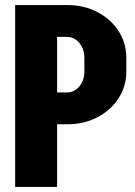

<svg xmlns="http://www.w3.org/2000/svg" viewBox="-20 -740 535 760"><path d="M480 -457Q480 -398 449 -350.5Q418 -303 365 -275.5Q312 -248 246 -248H206V0H40V-720H246Q312 -720 365 -692.5Q418 -665 449 -617.5Q480 -570 480 -511ZM314 -510Q314 -546 294 -570Q274 -594 245 -594H206V-374H245Q274 -374 294 -398Q314 -422 314 -458Z"/></svg>

Font: Akshar
Style: Bold
Weight: 700
Designer: Tall Chai
Foundry: Tall Chai
Version: Version 1.000